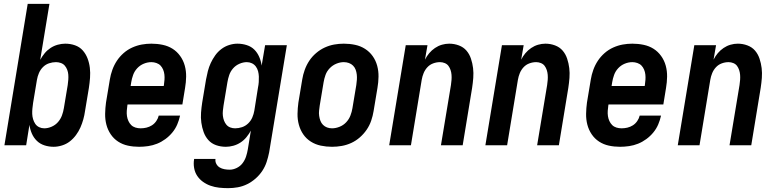

<svg xmlns="http://www.w3.org/2000/svg" viewBox="-20 -755 4040 998"><path d="M259 8Q234 8 211 0.5Q188 -7 171.5 -23Q155 -39 145.5 -61Q136 -83 133 -106L116 0H3L124 -735H237L189 -444Q199 -462 212 -478Q225 -494 242.5 -505.5Q260 -517 280 -522.5Q300 -528 319 -528Q346 -528 370 -519.5Q394 -511 410 -493Q426 -475 435 -451.5Q444 -428 447 -402.5Q450 -377 448 -350.5Q446 -324 442 -298L422 -178Q419 -156 413 -134.5Q407 -113 398 -92.5Q389 -72 375 -53Q361 -34 343 -20Q325 -6 302.5 1Q280 8 259 8ZM210 -88Q229 -88 248.5 -96.5Q268 -105 281.5 -120.5Q295 -136 302 -155Q309 -174 312 -193L332 -313Q334 -327 335 -340.5Q336 -354 335 -367Q334 -380 329.5 -392Q325 -404 317 -413.5Q309 -423 296.5 -427.5Q284 -432 271 -432Q253 -432 235 -426Q217 -420 203.5 -406.5Q190 -393 182.5 -375.5Q175 -358 172 -340L152 -220Q150 -206 148.5 -191.5Q147 -177 147.5 -163Q148 -149 152 -135.5Q156 -122 163.5 -111Q171 -100 183.5 -94Q196 -88 210 -88Z M703 8Q673 8 645 2Q617 -4 594 -19Q571 -34 555.5 -57Q540 -80 533 -107Q526 -134 526.5 -163.5Q527 -193 531 -222L551 -342Q555 -367 564 -392Q573 -417 587.5 -439Q602 -461 622.5 -479Q643 -497 667.5 -508Q692 -519 717 -523.5Q742 -528 767 -528Q797 -528 825.5 -522Q854 -516 877 -501.5Q900 -487 916.5 -464Q933 -441 940.5 -413.5Q948 -386 947.5 -356.5Q947 -327 942 -298L928 -212H643L642 -207Q640 -193 639 -179Q638 -165 640 -151.5Q642 -138 647.5 -126Q653 -114 662 -105Q671 -96 684 -92Q697 -88 711 -88Q726 -88 741 -91.5Q756 -95 769.5 -103.5Q783 -112 792.5 -126Q802 -140 805 -154H916Q911 -131 901.5 -108.5Q892 -86 876 -66.5Q860 -47 839.5 -32Q819 -17 796.5 -8Q774 1 750 4.5Q726 8 703 8ZM659 -308H831L832 -313Q834 -327 835 -340.5Q836 -354 834.5 -367.5Q833 -381 828 -393Q823 -405 814.5 -414Q806 -423 793 -427.5Q780 -432 767 -432Q747 -432 727.5 -424Q708 -416 693.5 -400.5Q679 -385 672 -365.5Q665 -346 662 -327Z M1166 223Q1142 223 1119 220.5Q1096 218 1074.5 210.5Q1053 203 1035 190Q1017 177 1005 159Q993 141 989 118Q985 95 989 72V71H1100Q1098 85 1104.5 97Q1111 109 1122 115.5Q1133 122 1146.5 124.5Q1160 127 1174 127Q1192 127 1210.5 118Q1229 109 1241 93Q1253 77 1259 58.5Q1265 40 1268 22L1284 -76Q1274 -58 1261 -42Q1248 -26 1230.5 -14.5Q1213 -3 1193 2.5Q1173 8 1154 8Q1127 8 1103 -0.5Q1079 -9 1063 -27Q1047 -45 1038.5 -68.5Q1030 -92 1026.5 -117.5Q1023 -143 1025 -169.5Q1027 -196 1031 -222L1051 -342Q1055 -364 1060.5 -385.5Q1066 -407 1075.5 -427.5Q1085 -448 1098.5 -467Q1112 -486 1130.5 -500Q1149 -514 1171 -521Q1193 -528 1214 -528Q1239 -528 1262.5 -520.5Q1286 -513 1302 -497Q1318 -481 1327.5 -459Q1337 -437 1340 -414L1358 -520H1471L1379 37Q1374 62 1366 86.5Q1358 111 1343.5 133Q1329 155 1308.5 173Q1288 191 1264.5 202.5Q1241 214 1216 218.5Q1191 223 1166 223ZM1202 -88Q1220 -88 1238 -94Q1256 -100 1270 -113.5Q1284 -127 1291.5 -144.5Q1299 -162 1302 -180L1321 -300Q1324 -314 1325 -328.5Q1326 -343 1325.5 -357Q1325 -371 1321.5 -384.5Q1318 -398 1310 -409Q1302 -420 1289.5 -426Q1277 -432 1263 -432Q1244 -432 1224.5 -423.5Q1205 -415 1191.5 -399.5Q1178 -384 1171.5 -365Q1165 -346 1162 -327L1142 -207Q1140 -193 1138.5 -179.5Q1137 -166 1138.5 -153Q1140 -140 1144.5 -128Q1149 -116 1157 -106.5Q1165 -97 1177 -92.5Q1189 -88 1202 -88Z M1706 8Q1676 8 1647.5 2Q1619 -4 1595.5 -19Q1572 -34 1556.5 -56.5Q1541 -79 1533.5 -106.5Q1526 -134 1526.5 -163.5Q1527 -193 1531 -222L1551 -342Q1555 -367 1564 -392Q1573 -417 1587.5 -439Q1602 -461 1623 -479Q1644 -497 1668 -508Q1692 -519 1717 -523.5Q1742 -528 1767 -528Q1797 -528 1825.5 -522Q1854 -516 1877.5 -501Q1901 -486 1917 -463.5Q1933 -441 1940.5 -413.5Q1948 -386 1947.5 -356.5Q1947 -327 1942 -298L1922 -178Q1918 -153 1909.5 -128Q1901 -103 1886 -81Q1871 -59 1850.5 -41Q1830 -23 1806 -12Q1782 -1 1756.5 3.5Q1731 8 1706 8ZM1706 -88Q1725 -88 1745 -96Q1765 -104 1779.5 -119.5Q1794 -135 1801.5 -154.5Q1809 -174 1812 -193L1832 -313Q1834 -327 1835 -340.5Q1836 -354 1834.5 -367.5Q1833 -381 1828.5 -393Q1824 -405 1815 -414Q1806 -423 1793.5 -427.5Q1781 -432 1767 -432Q1748 -432 1728.5 -424Q1709 -416 1694 -400.5Q1679 -385 1672 -365.5Q1665 -346 1662 -327L1642 -207Q1640 -193 1638.5 -179.5Q1637 -166 1639 -152.5Q1641 -139 1645.5 -127Q1650 -115 1659 -106Q1668 -97 1680 -92.5Q1692 -88 1706 -88Z M2003 0 2089 -520H2202L2189 -445Q2198 -463 2211 -478.5Q2224 -494 2241 -505.5Q2258 -517 2277 -522.5Q2296 -528 2315 -528Q2341 -528 2365 -519Q2389 -510 2404.5 -492Q2420 -474 2428 -450Q2436 -426 2439 -401Q2442 -376 2440 -350Q2438 -324 2434 -298L2385 0H2272L2324 -313Q2326 -326 2327 -339.5Q2328 -353 2327 -366Q2326 -379 2322 -391Q2318 -403 2311 -412.5Q2304 -422 2292 -427Q2280 -432 2267 -432Q2249 -432 2231.5 -425.5Q2214 -419 2201.5 -405.5Q2189 -392 2182 -375Q2175 -358 2172 -340L2116 0Z M2503 0 2589 -520H2702L2689 -445Q2698 -463 2711 -478.5Q2724 -494 2741 -505.5Q2758 -517 2777 -522.5Q2796 -528 2815 -528Q2841 -528 2865 -519Q2889 -510 2904.5 -492Q2920 -474 2928 -450Q2936 -426 2939 -401Q2942 -376 2940 -350Q2938 -324 2934 -298L2885 0H2772L2824 -313Q2826 -326 2827 -339.5Q2828 -353 2827 -366Q2826 -379 2822 -391Q2818 -403 2811 -412.5Q2804 -422 2792 -427Q2780 -432 2767 -432Q2749 -432 2731.5 -425.5Q2714 -419 2701.5 -405.5Q2689 -392 2682 -375Q2675 -358 2672 -340L2616 0Z M3203 8Q3173 8 3145 2Q3117 -4 3094 -19Q3071 -34 3055.5 -57Q3040 -80 3033 -107Q3026 -134 3026.5 -163.5Q3027 -193 3031 -222L3051 -342Q3055 -367 3064 -392Q3073 -417 3087.5 -439Q3102 -461 3122.5 -479Q3143 -497 3167.5 -508Q3192 -519 3217 -523.5Q3242 -528 3267 -528Q3297 -528 3325.5 -522Q3354 -516 3377 -501.5Q3400 -487 3416.5 -464Q3433 -441 3440.5 -413.5Q3448 -386 3447.5 -356.5Q3447 -327 3442 -298L3428 -212H3143L3142 -207Q3140 -193 3139 -179Q3138 -165 3140 -151.5Q3142 -138 3147.5 -126Q3153 -114 3162 -105Q3171 -96 3184 -92Q3197 -88 3211 -88Q3226 -88 3241 -91.5Q3256 -95 3269.5 -103.5Q3283 -112 3292.5 -126Q3302 -140 3305 -154H3416Q3411 -131 3401.5 -108.5Q3392 -86 3376 -66.5Q3360 -47 3339.5 -32Q3319 -17 3296.5 -8Q3274 1 3250 4.5Q3226 8 3203 8ZM3159 -308H3331L3332 -313Q3334 -327 3335 -340.5Q3336 -354 3334.5 -367.5Q3333 -381 3328 -393Q3323 -405 3314.5 -414Q3306 -423 3293 -427.5Q3280 -432 3267 -432Q3247 -432 3227.5 -424Q3208 -416 3193.5 -400.5Q3179 -385 3172 -365.5Q3165 -346 3162 -327Z M3503 0 3589 -520H3702L3689 -445Q3698 -463 3711 -478.5Q3724 -494 3741 -505.5Q3758 -517 3777 -522.5Q3796 -528 3815 -528Q3841 -528 3865 -519Q3889 -510 3904.5 -492Q3920 -474 3928 -450Q3936 -426 3939 -401Q3942 -376 3940 -350Q3938 -324 3934 -298L3885 0H3772L3824 -313Q3826 -326 3827 -339.5Q3828 -353 3827 -366Q3826 -379 3822 -391Q3818 -403 3811 -412.5Q3804 -422 3792 -427Q3780 -432 3767 -432Q3749 -432 3731.5 -425.5Q3714 -419 3701.5 -405.5Q3689 -392 3682 -375Q3675 -358 3672 -340L3616 0Z"/></svg>

Font: Iosevka Oblique
Style: Bold
Weight: 700
Italic angle: -9°
Monospace: yes
Designer: Belleve Invis
Foundry: Belleve Invis
Version: Version 32.5.0; ttfautohint (v1.8.4)